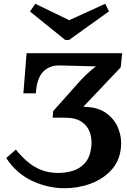

<svg xmlns="http://www.w3.org/2000/svg" viewBox="-20 -982 671 1018"><path d="M322 16Q234 16 150.5 -23Q67 -62 13 -144L64 -189Q92 -154 125 -125.5Q158 -97 198.5 -81Q239 -65 290 -65Q326 -65 363.5 -75.5Q401 -86 429 -116Q457 -146 464 -202Q469 -243 457 -278.5Q445 -314 413 -336Q381 -358 326 -358H259L262 -393L385 -531Q412 -562 438 -587Q464 -612 489 -630L299 -635Q244 -637 209.5 -602.5Q175 -568 170 -487H104L121 -700H628L620 -625L422 -416Q498 -415 543.5 -382Q589 -349 608 -299Q627 -249 621 -196Q613 -126 569 -79Q525 -32 460 -8Q395 16 322 16ZM346 -770H326L139 -921L167 -962L347 -875L538 -962L558 -922Z"/></svg>

Font: Lora Italic
Style: Italic
Weight: 400
Italic angle: -3°
Designer: Olga Karpushina, Alexei Vanyashin (Cyrillic)
Foundry: Cyreal
Version: Version 2.210; ttfautohint (v1.8.1.43-b0c9)